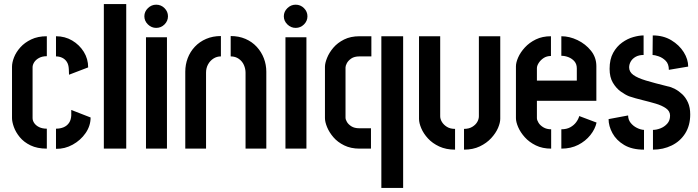

<svg xmlns="http://www.w3.org/2000/svg" viewBox="-20 -730 3430 943"><path d="M210 0Q163 0 130 -16Q97 -32 77 -56.5Q57 -81 48 -106.5Q39 -132 39 -150V-402Q39 -423 49 -448.5Q59 -474 80 -497.5Q101 -521 133.5 -536.5Q166 -552 210 -552V-454Q187 -454 171 -445Q155 -436 147.5 -423.5Q140 -411 140 -400V-150Q140 -137 148.5 -125Q157 -113 172.5 -105.5Q188 -98 210 -98ZM255 1V-98Q276 -98 292.5 -105Q309 -112 319 -126.5Q329 -141 330 -163V-190L425 -153Q425 -112 400.5 -76.5Q376 -41 337 -19.5Q298 2 255 1ZM319 -363 318 -390Q317 -413 308 -426.5Q299 -440 285 -446.5Q271 -453 255 -453V-552Q299 -552 334.5 -531Q370 -510 391.5 -475.5Q413 -441 413 -399Z M490 0V-710H600V0Z M697 0V-547H800V0ZM747 -593Q724 -593 706.5 -610Q689 -627 689 -650Q689 -673 706.5 -690Q724 -707 747 -707Q771 -707 788 -690Q805 -673 805 -650Q805 -627 788 -610Q771 -593 747 -593Z M890 -378Q890 -413 902 -444.5Q914 -476 937 -500.5Q960 -525 992.5 -539Q1025 -553 1065 -553V-453Q1045 -453 1028.5 -442.5Q1012 -432 1002 -414Q992 -396 992 -373V0H890ZM1186 -373Q1186 -392 1178 -410.5Q1170 -429 1153 -441Q1136 -453 1113 -453V-553Q1153 -553 1185.5 -539Q1218 -525 1241 -500Q1264 -475 1276 -443.5Q1288 -412 1288 -378V0H1186Z M1382 0V-547H1485V0ZM1432 -593Q1409 -593 1391.5 -610Q1374 -627 1374 -650Q1374 -673 1391.5 -690Q1409 -707 1432 -707Q1456 -707 1473 -690Q1490 -673 1490 -650Q1490 -627 1473 -610Q1456 -593 1432 -593Z M1746 0Q1703 0 1670.5 -16Q1638 -32 1617.5 -56Q1597 -80 1586.5 -105.5Q1576 -131 1576 -150V-402Q1576 -420 1586.5 -446Q1597 -472 1617.5 -496Q1638 -520 1670 -536Q1702 -552 1746 -552H1804V-453H1746Q1720 -453 1705 -442.5Q1690 -432 1683.5 -419.5Q1677 -407 1677 -399V-152Q1677 -143 1684 -131Q1691 -119 1706 -109.5Q1721 -100 1745 -100H1802V0ZM1853 193V-552H1960V193Z M2259 5V-97Q2283 -97 2299.5 -107Q2316 -117 2324 -131Q2332 -145 2332 -159V-552H2437V-147Q2437 -127 2426 -101.5Q2415 -76 2392.5 -51.5Q2370 -27 2336.5 -11Q2303 5 2259 5ZM2215 5Q2171 5 2137.5 -10.5Q2104 -26 2082 -50Q2060 -74 2049 -100Q2038 -126 2038 -146V-552H2142V-159Q2142 -145 2150.5 -131Q2159 -117 2175 -107Q2191 -97 2215 -97Z M2687 0Q2644 0 2611.5 -16Q2579 -32 2557.5 -56Q2536 -80 2525 -105.5Q2514 -131 2514 -150V-404Q2514 -423 2525 -448Q2536 -473 2558 -497Q2580 -521 2612 -536.5Q2644 -552 2686 -552V-455Q2665 -455 2650 -445Q2635 -435 2626 -421Q2617 -407 2617 -395V-334H2813V-394Q2813 -415 2801.5 -428.5Q2790 -442 2772.5 -449Q2755 -456 2737 -456V-552Q2777 -552 2816.5 -533Q2856 -514 2882.5 -481Q2909 -448 2909 -405V-235H2617V-150Q2617 -140 2625 -127Q2633 -114 2649 -104.5Q2665 -95 2687 -95ZM2737 0V-95Q2763 -95 2781 -105Q2799 -115 2810 -130Q2821 -145 2825 -160L2910 -128Q2903 -96 2879.5 -66.5Q2856 -37 2820 -18.5Q2784 0 2737 0Z M3187 5V-92Q3204 -92 3223.5 -99.5Q3243 -107 3257 -122.5Q3271 -138 3271 -162Q3271 -184 3251 -198Q3231 -212 3200.5 -221Q3170 -230 3135 -238.5Q3100 -247 3070 -257Q3050 -265 3028 -281Q3006 -297 2990 -324Q2974 -351 2974 -392Q2974 -439 2991.5 -470.5Q3009 -502 3035.5 -521Q3062 -540 3090.5 -548Q3119 -556 3141 -556V-460Q3118 -460 3102 -451Q3086 -442 3078 -428Q3070 -414 3070 -399Q3070 -377 3090.5 -362Q3111 -347 3152.5 -334.5Q3194 -322 3259 -306Q3276 -303 3295 -293Q3314 -283 3331 -267Q3348 -251 3359 -226.5Q3370 -202 3370 -168Q3370 -114 3345.5 -75Q3321 -36 3279 -15.5Q3237 5 3187 5ZM3143 5Q3084 5 3045.5 -18Q3007 -41 2988 -76Q2969 -111 2969 -145L3065 -163Q3065 -142 3077.5 -126.5Q3090 -111 3108 -102Q3126 -93 3143 -92ZM3265 -387Q3265 -416 3249.5 -431.5Q3234 -447 3214.5 -453.5Q3195 -460 3185 -460L3186 -556Q3238 -556 3277 -532.5Q3316 -509 3338 -474Q3360 -439 3360 -403Z"/></svg>

Font: Stick No Bills ExtraLight SemiBold
Style: Regular
Weight: 600
Version: Version 2.000